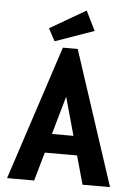

<svg xmlns="http://www.w3.org/2000/svg" viewBox="-56 -848 612 890"><g transform="rotate(5 250.0 -403.0)"><path d="M370 -133H121L137 -222H351ZM251 -400 137 0H11L216 -625H285L490 0H362ZM175 -651 144 -709 311 -806 356 -715Z"/></g></svg>

Font: Inconsolata ExtraBold
Style: Regular
Weight: 800
Designer: Raph Levien, Cyreal, Brenton Simpson
Foundry: Raph Levien, Cyreal, Google
Version: Version 3.001